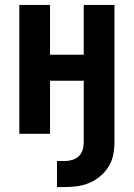

<svg xmlns="http://www.w3.org/2000/svg" viewBox="-20 -540 540 775"><path d="M210 215V110H241Q256 110 271.5 105.5Q287 101 298 90.5Q309 80 313.5 65Q318 50 318 34V-214H182V0H58V-520H182V-319H318V-520H442V34Q442 60 437 85Q432 110 418.5 132Q405 154 385 171Q365 188 341.5 198Q318 208 292.5 211.5Q267 215 241 215Z"/></svg>

Font: Iosevka SS18 Extrabold
Style: Regular
Weight: 800
Monospace: yes
Designer: Belleve Invis
Foundry: Belleve Invis
Version: Version 25.1.1; ttfautohint (v1.8.4)